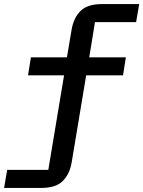

<svg xmlns="http://www.w3.org/2000/svg" viewBox="-67 -718 700 938"><path d="M-32 112H169L246 -350H70L84 -438H260L283 -574Q293 -632 327 -665Q361 -698 429 -698H613L598 -610H397L369 -438H548L534 -350H354L283 76Q273 134 239 167Q205 200 137 200H-47Z"/></svg>

Font: IBM Plex Mono Medium
Style: Regular
Weight: 500
Monospace: yes
Designer: Mike Abbink, Paul van der Laan, Pieter van Rosmalen
Foundry: Bold Monday
Version: Version 2.3